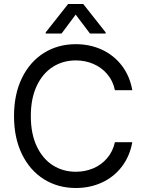

<svg xmlns="http://www.w3.org/2000/svg" viewBox="-20 -940 733 970"><path d="M363.3 -634.8Q298.3 -634.8 246.8 -602.1Q195.3 -569.3 165.5 -505.9Q135.7 -442.4 135.7 -353.5Q135.7 -264.6 165.5 -201.2Q195.3 -137.7 246.8 -105Q298.3 -72.3 363.3 -72.3Q410.2 -72.3 451.2 -89.6Q492.2 -106.9 521.2 -140.9Q550.3 -174.8 560.5 -221.7H648.4Q635.7 -150.9 595.7 -98.4Q555.7 -45.9 495.4 -18.1Q435.1 9.8 363.3 9.8Q272.5 9.8 201.7 -34.7Q130.9 -79.1 90.8 -161.4Q50.8 -243.7 50.8 -353.5Q50.8 -463.4 90.8 -545.7Q130.9 -627.9 201.7 -672.4Q272.5 -716.8 363.3 -716.8Q434.6 -716.8 494.9 -689Q555.2 -661.1 595.5 -608.6Q635.7 -556.2 648.4 -484.4H560.5Q550.8 -531.7 521.7 -565.7Q492.7 -599.6 451.4 -617.2Q410.2 -634.8 363.3 -634.8ZM362.3 -866.2 291 -770.5H210.9V-776.4L324.2 -919.9H400.4L513.7 -776.4V-770.5H434.6Z"/></svg>

Font: WEMIX Pretendard
Style: Regular
Weight: 400
Designer: Base glyphs from Inter by Rasmus Andersson; Hangeul glyphs from Noto Sans CJK(Source Han Sans) by Jang Soo-young and Kan
Foundry: Kil Hyung-jin
Version: Version 1.000